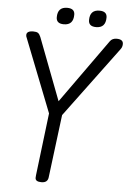

<svg xmlns="http://www.w3.org/2000/svg" viewBox="-66 -1076 766 1138"><g transform="rotate(5 317.0 -507.5)"><path d="M60 -839 59 -847Q59 -872 99 -872Q118 -872 127 -866Q136 -860 143 -843L284 -473L556 -854Q569 -872 595 -872Q634 -872 634 -844Q634 -826 623 -812L312 -393L265 -18Q261 14 224.5 14Q188 14 188 -9Q188 -16 189 -24L234 -396ZM332 -992Q332 -930 275 -930Q230 -930 230 -968Q230 -1029 287 -1029Q332 -1029 332 -992ZM524 -992Q524 -930 467 -930Q422 -930 422 -968Q422 -1029 479 -1029Q524 -1029 524 -992Z"/></g></svg>

Font: Kite One
Style: Regular
Weight: 400
Designer: Eduardo Rodriguez Tunni
Foundry: Eduardo Rodriguez Tunni
Version: Version 1.001